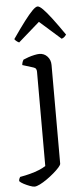

<svg xmlns="http://www.w3.org/2000/svg" viewBox="-98 -786 448 1020"><g transform="rotate(-5 126.5 -276.0)"><path d="M44 200Q35 200 19 194Q3 188 -12.5 180Q-28 172 -35 164Q-35 156 -32.5 150.5Q-30 145 -28 142Q1 137 27 130Q53 123 74 114.5Q95 106 110 96V-407Q110 -416 106.5 -422Q103 -428 93 -431L35 -449Q36 -460 39 -467Q42 -474 44 -477Q55 -482 71 -487.5Q87 -493 103.5 -496.5Q120 -500 130 -500Q156 -500 173 -481.5Q190 -463 190 -436V90Q190 97 178.5 110Q167 123 149 138.5Q131 154 111 168Q91 182 73 191Q55 200 44 200ZM29 -570Q19 -575 13 -580.5Q7 -586 5 -590Q43 -645 70 -680.5Q97 -716 115 -734Q133 -752 143 -752Q153 -752 171 -734Q189 -716 216 -680.5Q243 -645 281 -590Q278 -586 272.5 -580Q267 -574 256 -570L143 -670Z"/></g></svg>

Font: Texturina 12pt Light
Style: Regular
Weight: 300
Designer: Guillermo Torres Carreño
Foundry: Omnibus-Type
Version: Version 1.002